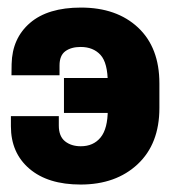

<svg xmlns="http://www.w3.org/2000/svg" viewBox="-20 -478 455 507"><path d="M400.9 -257.8Q400.9 -352.5 344.5 -405.3Q288.1 -458 193.8 -458Q106.4 -458 59.3 -417.5Q12.2 -377 10.7 -309.1L10.3 -279.3H137.2V-305.2Q137.2 -331.5 152.6 -342.8Q168 -354 192.9 -354Q226.1 -354 245.4 -333Q264.6 -312 264.6 -258.3V-188.5Q264.6 -138.2 245.6 -115Q226.6 -91.8 193.4 -91.8Q168 -91.8 151.6 -105Q135.3 -118.2 135.3 -146.5V-171.4H8.8V-144.5Q8.8 -74.2 57.6 -32.5Q106.4 9.3 192.9 9.3Q286.1 9.3 343.5 -44.4Q400.9 -98.1 400.9 -192.9ZM335.9 -272H148.9V-179.7H335.9Z"/></svg>

Font: Roboto Flex Super Cond Bold
Style: Regular
Weight: 700
Width: 3
Designer: Berlow after Robertson
Foundry: Google
Version: Version 3.000